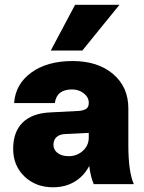

<svg xmlns="http://www.w3.org/2000/svg" viewBox="-20 -772 604 805"><path d="M481 -752 325.2 -560.1H192.9L294.9 -752ZM518.1 -163.1Q518.1 -52.2 541 0H373Q360.8 -26.9 354 -76.2Q332 -33.7 293 -10.3Q253.9 13.2 202.1 13.2Q129.9 13.2 82.5 -32.2Q35.2 -77.6 35.2 -147.9Q35.2 -219.2 75 -258.3Q114.7 -297.4 191.9 -300.8L313 -307.1Q334 -309.6 343 -316.9Q352.1 -324.2 352.1 -339.8V-341.8Q352.1 -364.3 331.3 -380.6Q310.5 -397 282.2 -397Q217.3 -397 210 -339.8H39.1Q44.9 -419.9 111.6 -468Q178.2 -516.1 284.2 -516.1Q390.1 -516.1 454.1 -461.7Q518.1 -407.2 518.1 -317.9ZM204.1 -165Q204.1 -143.6 221.7 -130.4Q239.3 -117.2 268.1 -117.2Q302.7 -117.2 327.4 -139.6Q352.1 -162.1 352.1 -194.8V-214.8L254.9 -210Q230.5 -209.5 217.3 -197.5Q204.1 -185.5 204.1 -165Z"/></svg>

Font: Overused Grotesk ExtraBold
Style: Regular
Weight: 800
Version: Version 0.002